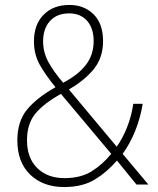

<svg xmlns="http://www.w3.org/2000/svg" viewBox="-20 -745 636 775"><path d="M260 -725Q320 -725 358 -687Q396 -649 396 -579Q396 -512 358.5 -466Q321 -420 258 -384L451 -153Q475 -186 493 -231.5Q511 -277 518 -326H556Q547 -270 526 -217.5Q505 -165 475 -124L579 0H531L452 -97Q413 -51 363 -20.5Q313 10 239 10Q154 10 102 -40Q50 -90 50 -178Q50 -255 89 -302.5Q128 -350 204 -393Q163 -443 140 -484.5Q117 -526 117 -578Q117 -646 156 -685.5Q195 -725 260 -725ZM259 -691Q210 -691 182 -660.5Q154 -630 154 -578Q154 -533 176 -493.5Q198 -454 235 -411Q296 -443 327 -483.5Q358 -524 358 -579Q358 -631 331.5 -661Q305 -691 259 -691ZM226 -366Q156 -327 122.5 -286Q89 -245 89 -179Q89 -107 130.5 -66.5Q172 -26 240 -26Q305 -26 349 -53Q393 -80 429 -124Z"/></svg>

Font: Noto Sans Khmer SemiCondensed ExtraLight
Style: Regular
Weight: 200
Width: 4
Designer: Danh Hong and the Monotype Design Team
Foundry: Monotype Imaging Inc.
Version: Version 2.004; ttfautohint (v1.8.4.7-5d5b)